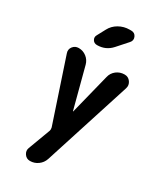

<svg xmlns="http://www.w3.org/2000/svg" viewBox="-241 -856 982 1161"><g transform="rotate(30 250.0 -275.5)"><path d="M413.1 -519.5Q439.5 -519.5 454.6 -498Q469.7 -476.6 461.9 -452.1L267.6 154.3Q257.8 183.6 232.9 201.7Q208 219.7 177.7 219.7Q152.3 219.7 138.2 198.7Q124 177.7 132.8 155.3L190.4 1Q193.4 -7.8 190.4 -21.5L45.9 -455.1Q37.1 -479.5 52.2 -499.5Q67.4 -519.5 92.8 -519.5Q123 -519.5 147 -501Q170.9 -482.4 178.7 -453.1L252.9 -170.9Q252.9 -169.9 253.9 -169.9Q254.9 -169.9 254.9 -170.9L325.2 -451.2Q332 -481.4 356.4 -500.5Q380.9 -519.5 413.1 -519.5ZM303.7 -769.5H314.5Q339.8 -769.5 349.6 -747.1Q359.4 -724.6 342.8 -706.1L279.3 -634.8Q239.3 -589.8 178.7 -589.8Q157.2 -589.8 147.5 -606.9Q137.7 -624 148.4 -641.6L177.7 -696.3Q195.3 -730.5 229.5 -750Q263.7 -769.5 303.7 -769.5Z"/></g></svg>

Font: Rounded-X Mgen+ 1m bold
Style: Bold
Weight: 700
Designer: [Source Han Sans]
Ryoko NISHIZUKA  (kana & ideographs); Paul D. Hunt (Latin, Greek & Cyrillic); Wenlong ZHANG  (bopomofo
Version: Version 1.059.20150602